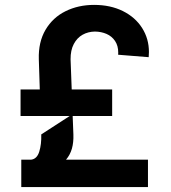

<svg xmlns="http://www.w3.org/2000/svg" viewBox="-20 -757 692 777"><path d="M458.1 -535.5Q458.5 -538.4 458.5 -544Q458.5 -572.1 445.5 -591.3Q432.5 -610.4 411.2 -619.7Q389.9 -628.9 364.3 -629.3Q336.6 -628.9 314.3 -616.5Q291.9 -604 278.6 -578.8Q265.3 -553.6 265.6 -517L270.2 -394.9H433.9V-287.6H274.1L277 -212.4Q278.1 -180.8 271 -155.5Q263.8 -130.3 247.2 -110.8H578.8V0H66.1V-110.8H105.8Q129.6 -113.6 138.8 -143.1Q148.1 -172.6 147 -213.1L262.1 -287.6H63.2V-394.9H141L137.1 -517Q134.9 -586.6 164.2 -636.4Q193.5 -686.1 245.2 -711.6Q296.9 -737.2 360.8 -737.2Q426.8 -737.2 477.3 -712.2Q527.7 -687.1 555.2 -643.6Q582.7 -600.1 582.7 -546.5Q582.7 -536.2 581.7 -525.6Z"/></svg>

Font: Riot Sans
Style: Bold
Weight: 600
Designer: Rasmus Andersson
Foundry: rsms
Version: Version 4.001